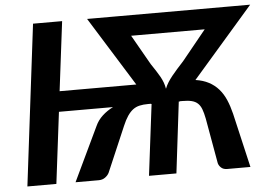

<svg xmlns="http://www.w3.org/2000/svg" viewBox="-51 -790 1202 858"><g transform="rotate(-5 550.0 -361.0)"><path d="M369.5 -242.5 254 0H358.5C369.5 0 379.1 -3 387.2 -9C395.4 -15 401.3 -21.8 405 -29.5L492 -232.5C499.3 -249.8 506.8 -264.2 514.5 -275.5C522.2 -286.8 530.4 -295.8 539.2 -302.5C548.1 -309.2 558 -313.8 569 -316.2C580 -318.8 592.7 -320 607 -320H620L620.5 -319H623L583.5 0H706.5L745 -319H750L750.5 -320H762C778.3 -320 791.9 -318.7 802.8 -316C813.6 -313.3 822.6 -308.8 829.8 -302.2C836.9 -295.8 842.7 -286.8 847 -275.5C851.3 -264.2 855.2 -249.8 858.5 -232.5L894.5 -29.5C896.5 -21.8 900.8 -15 907.5 -9C914.2 -3 923 0 934 0H1038.5L982 -243.5C976.3 -266.8 969.4 -287.9 961.2 -306.8C953.1 -325.6 942.8 -342 930.5 -356C918.2 -370 903.6 -381.4 886.8 -390.2C869.9 -399.1 850.2 -405.2 827.5 -408.5L1100.5 -722.5H998H994.5H475H472H369L562.5 -411.5H218.5L257 -722.5H126.5L38 0H168L207.5 -320H450C432 -311 416 -300.1 402 -287.2C388 -274.4 377.2 -259.5 369.5 -242.5ZM634.5 -497 558.5 -630.5H888.5L780 -497C769.3 -485.3 759.6 -474.6 750.8 -464.8C741.9 -454.9 733.9 -445.5 726.8 -436.5C719.6 -427.5 713.2 -418.6 707.5 -409.8C701.8 -400.9 697 -391.3 693 -381C691.3 -391.3 688.8 -400.9 685.5 -409.8C682.2 -418.6 678 -427.5 673 -436.5C668 -445.5 662.2 -454.9 655.8 -464.8C649.2 -474.6 642.2 -485.3 634.5 -497Z"/></g></svg>

Font: Lato
Style: Bold Italic
Weight: 700
Italic angle: -7°
Designer: Lukasz Dziedzic
Foundry: tyPoland Lukasz Dziedzic
Version: Version 2.007; 2014-02-27